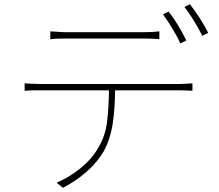

<svg xmlns="http://www.w3.org/2000/svg" viewBox="-20 -856 1040 912"><path d="M254 -705Q276 -703 293 -703H523H606H658Q705 -703 737 -707V-670Q712 -673 658 -673H430H347H295Q240 -673 219 -670V-707ZM134 -458Q146 -457 175 -457H440H569H689H782H829Q845 -457 873 -459L894 -460V-425Q856 -427 829 -427H569H440H319H225H175H135Q123 -427 97 -425V-460ZM472 -136Q441 -84 391 -40Q341 4 279 36L249 12Q313 -16 364.5 -58.5Q416 -101 445 -151Q479 -207 488 -273Q497 -339 498 -449H527Q527 -345 515.5 -269.5Q504 -194 472 -136ZM865 -664 837 -650Q823 -680 799 -720Q775 -760 754 -788L781 -801Q825 -745 865 -664ZM969 -700 941 -686Q899 -768 856 -823L882 -836Q934 -769 969 -700Z"/></svg>

Font: Merged Yaku Han JP Thin
Style: Regular
Weight: 250
Designer: Ryoko NISHIZUKA 西塚涼子 (kana, bopomofo & ideographs); Paul D. Hunt (Latin, Greek & Cyrillic); Sandoll Communications 산돌커뮤니
Foundry: Adobe
Version: Version 2.004